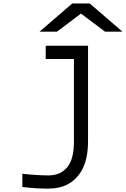

<svg xmlns="http://www.w3.org/2000/svg" viewBox="-20 -937 743 1134"><path d="M406.9 -916.7H509.8L703.1 -750H600.3L458.3 -856.8L316.4 -750H213.5ZM416.7 -104.2V-588.5H250V-666.7H500V-104.2Q500 7.2 460.3 73.6Q398.4 177.1 265.6 177.1Q190.1 177.1 112 167.3V89.2Q199.9 99 265.6 99Q348.3 99 388 35.2Q416.7 -11.1 416.7 -104.2Z"/></svg>

Font: Monoid
Style: Regular
Weight: 400
Width: 4
Monospace: yes
Designer: Andreas Larsen (@larsenwork)
Version: Version 0.61